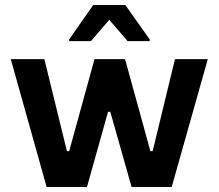

<svg xmlns="http://www.w3.org/2000/svg" viewBox="-20 -746 872 766"><path d="M166 0 23 -510H157L247 -143H256L357 -510H479L580 -143H589L678 -510H809L665 0H505L420 -300H411L327 0ZM256 -582V-589L352 -726H480L577 -589V-582H489L416 -667L343 -582Z"/></svg>

Font: Saira SemiBold
Style: Regular
Weight: 600
Designer: Hector Gatti with collaboration of the Omnibus-Type team
Foundry: Omnibus-Type
Version: Version 1.100; ttfautohint (v1.8.3)